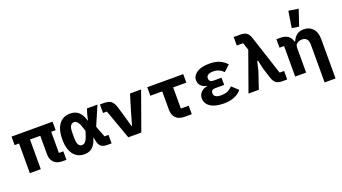

<svg xmlns="http://www.w3.org/2000/svg" viewBox="-72 -1529 4345 2441"><g transform="rotate(-20 2100.0 -309.0)"><path d="M80 -401H20V-516H575V-401H515V-115H575V0H525Q444.6 0 405.8 -42Q367 -84 367 -149V-401H228V0H80Z M1186 0H1129Q1072 0 1044 -23Q1016 -46 1005 -104L996 -148H993Q978 -95 954.5 -59.5Q931 -24 897.5 -6Q864 12 816 12Q754 12 708.5 -19.5Q663 -51 638.5 -112Q614 -173 614 -262Q614 -351 638.5 -412.5Q663 -474 708.5 -505.5Q754 -537 816 -537Q864 -537 899 -520Q934 -503 959 -467.5Q984 -432 999 -377H1003L1020 -448L1043 -525H1186L1074 -266L1132 -115H1186ZM828 -108Q844 -108 858 -117.5Q872 -127 885 -147Q898 -167 908 -199L929 -263L908 -326Q898 -358 885 -378Q872 -398 858 -407.5Q844 -417 828 -417Q797 -417 780 -389.5Q763 -362 763 -302V-223Q763 -163 780 -135.5Q797 -108 828 -108Z M1412 0 1268 -401H1216V-516H1268Q1334 -516 1366 -491.5Q1398 -467 1416 -408L1450 -295L1499 -123H1507L1556 -295L1623 -516H1773L1588 0Z M2175 0Q2094.6 0 2055.8 -42Q2017 -84 2017 -149V-401H1856V-516H2343V-401H2165V-115H2271V0Z M2706 12Q2586 12 2522.5 -31Q2459 -74 2459 -144Q2459 -195 2492 -227.5Q2525 -260 2576 -267V-272Q2528 -281 2498.5 -310.5Q2469 -340 2469 -388Q2469 -448 2528.5 -488Q2588 -528 2696 -528Q2779 -528 2834.5 -503.5Q2890 -479 2930 -435L2848 -359Q2820 -389 2786.5 -403.5Q2753 -418 2709 -418Q2663 -418 2640.5 -402Q2618 -386 2618 -363V-357Q2618 -334 2632 -320.5Q2646 -307 2677 -307H2785V-209H2664Q2635 -209 2621.5 -197Q2608 -185 2608 -163V-157Q2608 -130 2632 -114Q2656 -98 2702 -98Q2757 -98 2793 -114Q2829 -130 2859 -163L2944 -84Q2911 -41 2849 -14.5Q2787 12 2706 12Z M3193 -625H3107V-740H3196Q3253 -740 3282 -718.5Q3311 -697 3329 -642L3501 -115H3562V0H3498Q3441 0 3412 -21.5Q3383 -43 3365 -98L3323 -228L3295 -352H3284L3255 -228L3178 0H3038L3226 -525Z M3670 0V-413H3608V-528H3661Q3727 -528 3765 -499Q3803 -470 3813 -422H3814H3824Q3841 -466 3877.5 -497Q3914 -528 3976 -528Q4050 -528 4097 -478Q4144 -428 4144 -334V198H3996V-314Q3996 -363 3974.5 -388.5Q3953 -414 3909 -414Q3886 -414 3865 -405.5Q3844 -397 3831 -380.5Q3818 -364 3818 -339V0ZM3934 -579 3839 -593 3874 -816 4007 -796Z"/></g></svg>

Font: Lilex
Style: Regular
Weight: 400
Monospace: yes
Designer: Mike Abbink, Paul van der Laan, Pieter van Rosmalen, Mikhael Khrustik
Foundry: Mikhael Khrustik
Version: Version 2.510